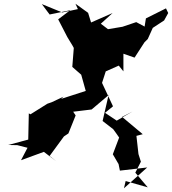

<svg xmlns="http://www.w3.org/2000/svg" viewBox="-20 -778 925 1033"><path d="M656 196 775 230 708 151 738 92 725 51 714 -47 748 -56 637 -149 693 -178 608 -129 545 -171 588 -206 529 -332 549 -394 619 -425 644 -394V-489L704 -468L757 -550L775 -568L802 -628L863 -668L885 -708L873 -733L765 -679L758 -635L713 -659L639 -634L561 -621L515 -656L420 -563L470 -603L586 -708L470 -657L454 -709L386 -758L399 -729L315 -711L205 -756L247 -700L358 -723L293 -674L342 -579C353 -559 367 -540 377 -520L369 -418L417 -376L441 -290L442 -289L309 -246L322 -258L258 -228L235 -220L144 -163L135 -168L132 -27L24 2L73 3L128 17L93 84L216 39L283 90L247 61L324 -44L348 -60L387 -157L371 -181L395 -219L304 -187L350 -174L473 -189L564 -266L532 -127L589 -83C600 -68 611 -53 621 -38C610 -8 598 22 587 52L618 105L625 140L772 123L647 235Z"/></svg>

Font: Hussar Lance
Style: ExBdObl
Weight: 700
Foundry: Cannot Into Space Fonts, PlusOne Fonts
Version: Version 2.270